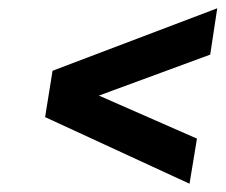

<svg xmlns="http://www.w3.org/2000/svg" viewBox="-20 -580 545 464"><path d="M89 -297 107 -409 505 -560 488 -448 219 -349 456 -245 438 -136Z"/></svg>

Font: Exo
Style: DemiBoldItalic
Weight: 600
Designer: Natanael Gama
Version: Version 1